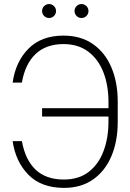

<svg xmlns="http://www.w3.org/2000/svg" viewBox="-20 -912 640 942"><path d="M42 -219.7H87.4Q103.5 -128.4 154.5 -79.8Q205.6 -31.2 293.5 -31.2Q366.7 -31.2 415.3 -68.8Q463.9 -106.4 488 -170.9Q512.2 -235.4 512.2 -314.9V-340.3H186.5V-381.3H512.2V-411.1Q512.2 -493.7 487.1 -557.9Q461.9 -622.1 412.6 -658.9Q363.3 -695.8 290.5 -695.8Q205.1 -695.3 154.1 -646.5Q103 -597.7 87.4 -506.8H42Q56.2 -608.9 119.6 -673.1Q183.1 -737.3 291.5 -737.3Q376.5 -737.3 436 -695.8Q495.6 -654.3 526.6 -581.1Q557.6 -507.8 557.6 -413.6V-313.5Q557.6 -218.8 526.6 -145.8Q495.6 -72.8 436.8 -31.5Q377.9 9.8 294.4 9.8Q183.1 9.8 119.9 -54.2Q56.6 -118.2 42 -219.7ZM220.7 -823.7Q206.5 -823.7 196.5 -833.7Q186.5 -843.8 186.5 -857.9Q186.5 -872.1 196.5 -882.1Q206.5 -892.1 220.7 -892.1Q234.9 -892.1 244.9 -882.1Q254.9 -872.1 254.9 -857.9Q254.9 -843.8 244.9 -833.7Q234.9 -823.7 220.7 -823.7ZM379.9 -823.7Q365.7 -823.7 355.7 -833.7Q345.7 -843.8 345.7 -857.9Q345.7 -872.1 355.7 -882.1Q365.7 -892.1 379.9 -892.1Q394 -892.1 404.1 -882.1Q414.1 -872.1 414.1 -857.9Q414.1 -843.8 404.1 -833.7Q394 -823.7 379.9 -823.7Z"/></svg>

Font: Inter Display Extra Light
Style: Regular
Weight: 200
Designer: Rasmus Andersson
Foundry: rsms
Version: Version 4.000;git-4fc901f